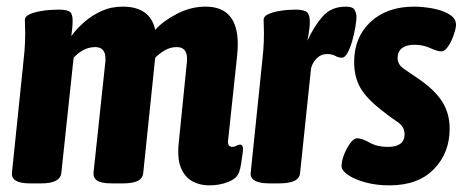

<svg xmlns="http://www.w3.org/2000/svg" viewBox="-20 -551 1408 579"><path d="M611 8Q583 8 560.5 -4Q538 -16 526 -44Q514 -72 519 -120L543 -358Q544 -363 544 -366.5Q544 -370 544 -374Q544 -409 513 -409Q494 -409 477.5 -399.5Q461 -390 448 -377L412 -30Q411 -14 396.5 -6Q382 2 351 2H317Q286 2 273.5 -6Q261 -14 262 -30L297 -358Q298 -363 298 -366.5Q298 -370 298 -374Q298 -409 267 -409Q232 -409 202 -377L165 -30Q162 2 105 2H70Q13 2 16 -30L49 -349Q52 -375 54 -399Q56 -423 56 -453Q56 -462 55.5 -471Q55 -480 55 -491Q55 -501 67.5 -507Q80 -513 97.5 -516.5Q115 -520 131.5 -521Q148 -522 156 -522Q182 -522 190.5 -515.5Q199 -509 199 -490Q199 -468 195 -442Q210 -463 233 -483.5Q256 -504 285.5 -517.5Q315 -531 350 -531Q433 -531 448 -461Q471 -487 513 -509Q555 -531 600 -531Q697 -531 697 -418Q697 -410 696.5 -401Q696 -392 695 -382L668 -129Q665 -108 681 -108Q686 -108 693 -111.5Q700 -115 704 -115Q710 -115 712 -108.5Q714 -102 711 -84Q709 -70 707 -56.5Q705 -43 701 -32Q695 -13 668.5 -2.5Q642 8 611 8Z M793 2Q733 2 736 -30L769 -349Q772 -375 774 -399Q776 -423 776 -453Q776 -462 775.5 -471Q775 -480 775 -491Q775 -501 786.5 -507Q798 -513 815 -516.5Q832 -520 847.5 -521Q863 -522 870 -522Q889 -522 900.5 -517.5Q912 -513 914 -493.5Q916 -474 907 -428Q927 -472 953 -501.5Q979 -531 1023 -531Q1044 -531 1049.5 -521Q1055 -511 1055 -500Q1055 -489 1051.5 -468.5Q1048 -448 1042 -427Q1036 -406 1028 -391.5Q1020 -377 1011 -377Q1001 -377 991 -382.5Q981 -388 965 -388Q949 -388 936 -376Q923 -364 918 -345L885 -30Q884 -14 868.5 -6Q853 2 821 2Z M1154 8Q1115 8 1082 -1Q1049 -10 1029.5 -23.5Q1010 -37 1010 -50Q1010 -65 1017.5 -84.5Q1025 -104 1036 -119Q1047 -134 1057 -134Q1071 -134 1094.5 -121Q1118 -108 1149 -108Q1200 -108 1200 -146Q1200 -169 1179 -183Q1158 -197 1134 -216Q1085 -254 1066.5 -286.5Q1048 -319 1048 -364Q1048 -439 1097.5 -485Q1147 -531 1229 -531Q1255 -531 1285 -525.5Q1315 -520 1336 -507Q1357 -494 1355 -473Q1354 -462 1347.5 -443.5Q1341 -425 1331 -410.5Q1321 -396 1311 -396Q1299 -396 1277.5 -406Q1256 -416 1229 -416Q1206 -416 1192.5 -406Q1179 -396 1179 -376Q1179 -356 1198.5 -343Q1218 -330 1241 -314Q1291 -280 1313.5 -244.5Q1336 -209 1336 -163Q1336 -90 1288.5 -41Q1241 8 1154 8Z"/></svg>

Font: Asap Condensed
Style: Bold Italic
Weight: 700
Width: 3
Italic angle: -6°
Designer: Pablo Cosgaya
Foundry: Omnibus-Type
Version: Version 3.001; ttfautohint (v1.8.4.7-5d5b)